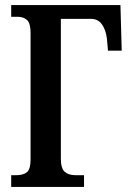

<svg xmlns="http://www.w3.org/2000/svg" viewBox="-20 -734 527 754"><path d="M24 0V-46H43Q72 -46 86 -58Q100 -70 100 -107V-605Q100 -643 86 -655.5Q72 -668 50 -668H24V-714H453L458 -535H404L400 -581Q396 -616 380.5 -638Q365 -660 337 -660H219V-111Q219 -73 234 -59.5Q249 -46 277 -46H310V0Z"/></svg>

Font: Noto Serif ExtraCondensed SemiBold
Style: Regular
Weight: 600
Width: 2
Designer: Monotype Design Team
Foundry: Monotype Imaging Inc.
Version: Version 2.015; ttfautohint (v1.8.4.7-5d5b)